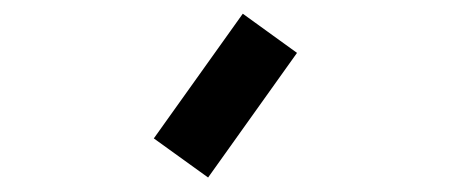

<svg xmlns="http://www.w3.org/2000/svg" viewBox="-20 -833 640 273"><path d="M275.9 -580.6 198.7 -636.2 325.2 -813.5 402.3 -757.8Z"/></svg>

Font: Anka/Coder
Style: Regular
Weight: 400
Monospace: yes
Version: Version 001.100